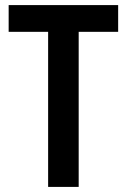

<svg xmlns="http://www.w3.org/2000/svg" viewBox="-20 -734 499 754"><path d="M289 0H169V-609H14V-714H444V-609H289Z"/></svg>

Font: Noto Sans Myanmar UI Condensed SemiBold
Style: Regular
Weight: 600
Width: 3
Designer: Monotype Design Team
Foundry: Monotype Imaging Inc.
Version: Version 2.103; ttfautohint (v1.8.4.7-5d5b)